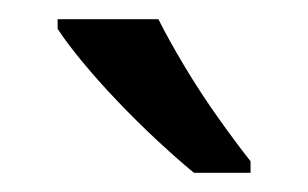

<svg xmlns="http://www.w3.org/2000/svg" viewBox="-20 -786 321 200"><path d="M145 -766Q156 -744 172.5 -716.5Q189 -689 207.5 -663Q226 -637 241 -618V-606H182Q165 -620 144 -639.5Q123 -659 102.5 -680.5Q82 -702 65.5 -722Q49 -742 40 -756V-766Z"/></svg>

Font: hexugurmukhi05
Style: Book
Weight: 400
Designer: Jelle Bosma - Monotype Design Team
Foundry: Monotype Imaging Inc.
Version: Version 2.003